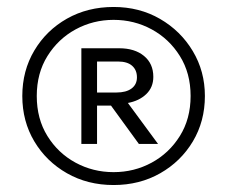

<svg xmlns="http://www.w3.org/2000/svg" viewBox="-20 -769 652 551"><path d="M306 -238Q231.5 -238 172.2 -271.8Q113 -305.5 78.5 -363.2Q44 -421 44 -493.5Q44 -566 78.5 -624Q113 -682 172.2 -715.5Q231.5 -749 306 -749Q380 -749 439.2 -714.8Q498.5 -680.5 533.2 -622.5Q568 -564.5 568 -493.5Q568 -421 533.5 -363.2Q499 -305.5 439.8 -271.8Q380.5 -238 306 -238ZM306 -275Q365 -275 415.2 -302.2Q465.5 -329.5 496.2 -378.8Q527 -428 527 -493.5Q527 -559 496.2 -608.2Q465.5 -657.5 415.2 -684.8Q365 -712 306 -712Q247.5 -712 197.2 -684.8Q147 -657.5 116.2 -608.2Q85.5 -559 85.5 -493.5Q85.5 -428 116 -378.8Q146.5 -329.5 196.8 -302.2Q247 -275 306 -275ZM213.5 -356V-630.5H322Q366.5 -630.5 393.2 -608.5Q420 -586.5 420 -548.5Q420 -518.5 399.8 -499Q379.5 -479.5 347 -473.5L433.5 -356H378.5L298.5 -466H258.5V-356ZM258.5 -503.5H314Q342 -503.5 357.5 -515Q373 -526.5 373 -547Q373 -568 359.2 -580.2Q345.5 -592.5 318 -592.5H258.5Z"/></svg>

Font: Geologica Roman Light
Style: Regular
Weight: 300
Designer: Sindre Bremnes, Frode Helland
Foundry: Monokrom Skriftforlag AS
Version: Version 1.010;gftools[0.9.28]